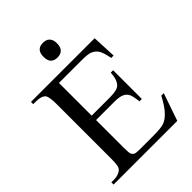

<svg xmlns="http://www.w3.org/2000/svg" viewBox="-251 -1020 1145 1145"><g transform="rotate(-45 321.5 -448.0)"><path d="M220 -659V-383H373Q433 -383 453 -401Q479 -425 482 -484H502V-242H482Q476 -292 468 -307Q459 -326 438 -336Q417 -346 373 -346H220V-116Q220 -69 224.5 -59Q229 -49 238.5 -43.5Q248 -38 278 -38H396Q455 -38 481.5 -46Q508 -54 533 -79Q565 -110 598 -174H619L559 0H22V-19H46Q70 -19 92 -30Q109 -39 115 -55Q121 -71 121 -123V-576Q121 -642 108 -658Q90 -678 46 -678H22V-697H559L566 -544H546Q535 -599 522 -619.5Q509 -640 483 -651Q463 -659 412 -659ZM265 -834Q265 -852 269 -863.5Q273 -875 281 -882.5Q289 -890 299.5 -893Q310 -896 322 -896Q333 -896 343.5 -893Q354 -890 362 -882.5Q370 -875 374.5 -863.5Q379 -852 379 -834Q379 -816 374.5 -804.5Q370 -793 362 -785.5Q354 -778 343.5 -775Q333 -772 322 -772Q310 -772 299.5 -775Q289 -778 281 -785.5Q273 -793 269 -804.5Q265 -816 265 -834Z"/></g></svg>

Font: MM Taunggyi
Style: Regular
Weight: 400
Designer: Khon Soe Zaw Thu
Version: Version 1.00 July 18, 2016, initial release